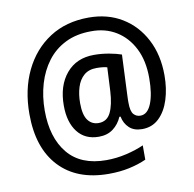

<svg xmlns="http://www.w3.org/2000/svg" viewBox="-87 -804 988 978"><g transform="rotate(-10 407.5 -315.0)"><path d="M764 -359Q764 -291 746 -234Q728 -177 692.5 -143Q657 -109 605 -109Q563 -109 538.5 -132Q514 -155 507 -191H501Q485 -154 455 -131.5Q425 -109 381 -109Q310 -109 271 -159.5Q232 -210 232 -296Q232 -399 284.5 -461.5Q337 -524 428 -524Q467 -524 505.5 -517Q544 -510 569 -501L560 -296Q559 -280 559 -269.5Q559 -259 559 -254Q559 -209 573 -193.5Q587 -178 608 -178Q645 -178 665 -227.5Q685 -277 685 -360Q685 -449 652.5 -513Q620 -577 563.5 -611.5Q507 -646 434 -645Q359 -645 302 -617Q245 -589 207.5 -539.5Q170 -490 151 -425.5Q132 -361 132 -288Q132 -148 199 -66.5Q266 15 398 15Q450 15 501.5 3Q553 -9 593 -27V47Q553 65 504.5 75.5Q456 86 398 86Q234 86 143 -11Q52 -108 52 -284Q52 -410 99 -507.5Q146 -605 231.5 -660.5Q317 -716 434 -716Q532 -716 606 -671Q680 -626 722 -545.5Q764 -465 764 -359ZM316 -294Q316 -233 336.5 -205.5Q357 -178 392 -178Q435 -178 454.5 -217.5Q474 -257 478 -328L484 -450Q474 -453 459.5 -454.5Q445 -456 429 -456Q389 -456 364 -434.5Q339 -413 327.5 -376Q316 -339 316 -294Z"/></g></svg>

Font: Noto Sans Kannada SemiCondensed Medium
Style: Regular
Weight: 500
Width: 4
Designer: Jelle Bosma - Monotype Design Team
Foundry: Monotype Imaging Inc.
Version: Version 2.005; ttfautohint (v1.8.4.7-5d5b)